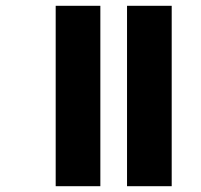

<svg xmlns="http://www.w3.org/2000/svg" viewBox="-20 -642 694 662"><path d="M418 0V-622H572V0ZM172 0V-622H326V0Z"/></svg>

Font: Noto Sans Gurmukhi UI ExtraBold
Style: Regular
Weight: 800
Designer: Jelle Bosma - Monotype Design Team
Foundry: Monotype Imaging Inc.
Version: Version 2.004; ttfautohint (v1.8.4.7-5d5b)